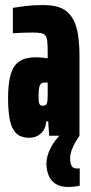

<svg xmlns="http://www.w3.org/2000/svg" viewBox="-20 -538 359 761"><path d="M97 8Q60 8 42 -12Q24 -32 18 -67.5Q12 -103 12 -150Q12 -208 22.5 -243.5Q33 -279 57 -295Q81 -311 122 -311Q129 -311 136 -310.5Q143 -310 149.5 -309.5Q156 -309 161 -308Q166 -307 169 -307V-332Q169 -358 167.5 -373.5Q166 -389 160.5 -396.5Q155 -404 143.5 -406.5Q132 -409 111 -409Q94 -409 78.5 -408.5Q63 -408 51 -407.5Q39 -407 31 -406V-507Q49 -510 81 -514Q113 -518 150 -518Q181 -518 205 -512Q229 -506 246 -491.5Q263 -477 274 -453.5Q285 -430 290 -395.5Q295 -361 295 -314V0H175L171 -57H163Q162 -37 153 -22.5Q144 -8 129.5 0Q115 8 97 8ZM149 -119Q155 -119 159 -120.5Q163 -122 165 -126.5Q167 -131 168 -138Q169 -146 169 -157Q169 -168 169 -184V-211H159Q149 -211 143.5 -207Q138 -203 135.5 -192Q133 -181 133 -160Q133 -148 133.5 -138.5Q134 -129 137.5 -124Q141 -119 149 -119ZM250 203Q219 203 200 190.5Q181 178 172.5 156.5Q164 135 164 110Q164 81 181 48Q198 15 226 -10L295 0Q288 10 279.5 24.5Q271 39 264.5 56Q258 73 258 90Q258 106 263 118Q268 130 287 130Q289 130 290.5 130Q292 130 296 129V198Q288 200 275.5 201.5Q263 203 250 203Z"/></svg>

Font: Saira UltraCondensed Black
Style: Regular
Weight: 900
Width: 1
Designer: Hector Gatti with collaboration of the Omnibus-Type team
Foundry: Omnibus-Type
Version: Version 1.101